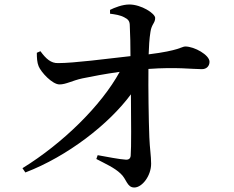

<svg xmlns="http://www.w3.org/2000/svg" viewBox="-20 -805 1040 855"><path d="M93 -37C281 -109 465 -252 563 -385C564 -269 565 -148 562 -112C561 -99 553 -93 540 -94C509 -96 460 -106 415 -114L409 -97C449 -76 490 -58 517 -32C544 -8 545 30 578 30C613 30 653 -22 653 -76C653 -111 647 -143 645 -194C642 -269 640 -412 641 -498C765 -507 837 -497 879 -497C900 -497 913 -511 913 -530C913 -560 846 -598 805 -598C789 -598 780 -580 642 -563C643 -595 645 -633 650 -663C655 -698 671 -702 671 -725C671 -745 609 -785 556 -785C525 -785 490 -771 470 -761V-744C492 -741 516 -738 535 -727C552 -718 558 -710 558 -690C560 -656 561 -598 561 -555C454 -543 309 -524 239 -524C207 -523 185 -543 160 -577L144 -570C144 -548 145 -527 152 -510C163 -483 213 -429 245 -429C274 -429 301 -446 347 -456C391 -465 448 -476 513 -485C431 -335 260 -167 80 -56Z"/></svg>

Font: Noto Serif SC SemiBold
Style: Regular
Weight: 600
Designer: Ryoko NISHIZUKA 西塚涼子 (kana & ideographs); Frank Grießhammer (Latin, Greek & Cyrillic); Wenlong ZHANG 张文龙 (bopomofo); San
Foundry: Adobe
Version: Version 2.001;hotconv 1.1.0;makeotfexe 2.6.0